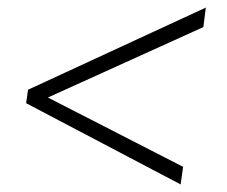

<svg xmlns="http://www.w3.org/2000/svg" viewBox="-20 -535 600 507"><path d="M54 -298 523.5 -515 517 -463.5 106.5 -277.5 463.5 -94.5 457 -48 49 -262.5Z"/></svg>

Font: Merriweather 144pt Light
Style: Italic
Weight: 300
Italic angle: -7.8°
Version: Version 2.101